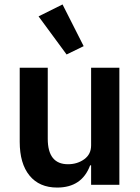

<svg xmlns="http://www.w3.org/2000/svg" viewBox="-20 -824 626 856"><path d="M276.9 -581.1 151.9 -751 258.8 -804.2 353 -618.2ZM234.9 12.2Q155.3 12.2 111.6 -41.3Q67.9 -94.7 67.9 -191.9V-522H192.9V-205.1Q192.9 -91.8 283.2 -91.8Q324.7 -91.8 355.5 -114Q386.2 -136.2 386.2 -175.8V-522H512.2V0H386.2V-86.9H381.8Q345.2 12.2 234.9 12.2Z"/></svg>

Font: Anuphan SemiBold
Style: Bold
Weight: 600
Designer: Mike Abbink, Paul van der Laan, Pieter van Rosmalen, Mint Tantisuwanna
Foundry: Bold Monday; Cadson Demak
Version: Version 3.002;hotconv 1.0.109;makeotfexe 2.5.65596